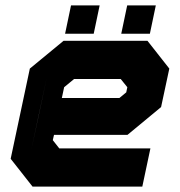

<svg xmlns="http://www.w3.org/2000/svg" viewBox="-20 -691 666 711"><path d="M526 -540 607 -437 576.5 -294.5 452 -191.5H180L175.5 -172L199.5 -141.5H537L507 0H100.5L19.5 -103L90.5 -437L215.5 -540ZM474.5 -471 525.5 -408 505.5 -315 441.5 -262H123L153 -403L236 -471ZM474.5 -471H236L153 -403L96 -137L147.5 -73H460H147.5L96 -137L123 -262H441.5L505.5 -315L525.5 -408ZM427 -398.5H254.5L217.5 -368L209 -328H422L447.5 -349L451.5 -368ZM429 -566 451 -671H557L535 -566ZM221 -566 243 -671H349L327 -566ZM283.5 -613H283L285 -623H285.5ZM492.5 -613H492L494 -623H494.5Z"/></svg>

Font: Tourney Thin Black
Style: Italic
Weight: 900
Italic angle: -12°
Version: Version 1.015